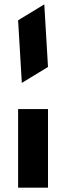

<svg xmlns="http://www.w3.org/2000/svg" viewBox="-20 -780 303 880"><path d="M80 -400 200 -473 183 -760 63 -687ZM63 80H200V-280H63Z"/></svg>

Font: Vanilla Cream ExtraBold
Style: Regular
Weight: 800
Designer: Jeremy Tribby, Jinavaṁso
Foundry: Tribby Type
Version: Version 1.422;Glyphs 3.1.2 (3151)